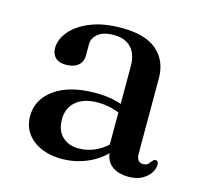

<svg xmlns="http://www.w3.org/2000/svg" viewBox="-79 -567 703 665"><g transform="rotate(15 272.5 -234.0)"><path d="M350.1 -61.9V-71.9L343.7 -75.1V-360.3Q343.7 -403.6 321.9 -426.7Q300.1 -449.7 260.1 -449.7Q222.2 -449.7 203.2 -434Q184.1 -418.3 184.1 -396.4V-357.2Q184.1 -332.9 168.3 -319.9Q152.4 -307 124.4 -307Q99.9 -307 86.9 -319.6Q74 -332.3 74 -353.6Q74 -384.5 98.1 -413.6Q122.3 -442.7 168.3 -461.6Q214.3 -480.4 280 -480.4Q365.3 -480.4 406.9 -443.8Q448.5 -407.1 448.5 -345.5V-75Q448.5 -58.9 454.8 -51.5Q461 -44 471.9 -44Q484.3 -44 489.7 -49.7Q495.1 -55.4 499 -60.8Q501.6 -64 504.3 -66.4Q507 -68.7 511.1 -68.7Q516.3 -68.7 518.9 -64.9Q521.4 -61 521.4 -54.5Q521.4 -40 511.6 -24.8Q501.7 -9.5 482.6 1Q463.4 11.6 435 11.6Q395.4 11.6 372.7 -7.3Q350.1 -26.1 350.1 -61.9ZM51.5 -104.1Q51.5 -163.6 104.6 -201.6Q157.8 -239.5 252.1 -239.5Q286.1 -239.5 314.6 -233.3Q343 -227 364.8 -217.1L356.8 -189.5Q336.1 -198.2 314.2 -203.9Q292.4 -209.5 266.7 -209.5Q217 -209.5 189 -185.9Q160.9 -162.3 160.9 -121.3Q160.9 -81.2 183.8 -59.8Q206.6 -38.4 242.2 -38.4Q275.6 -38.4 306.7 -53.7Q337.7 -69 360.1 -97.2L370.6 -73.4Q340.9 -32.8 294.1 -10.6Q247.3 11.6 195 11.6Q131.6 11.6 91.5 -19.8Q51.5 -51.1 51.5 -104.1Z"/></g></svg>

Font: Fraunces
Style: Regular
Weight: 900
Version: Version 1.000;[b76b70a41]